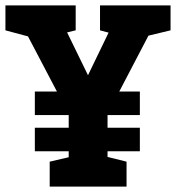

<svg xmlns="http://www.w3.org/2000/svg" viewBox="-40 -687 648 707"><path d="M88.3 -350H475V-263.3H88.3ZM88.3 -216.7H475V-130H88.3ZM284 -410 408.3 -667H564.7L356 -267.3H213L3.3 -667H158.7ZM213 -330H356V0H213ZM-20 -667H60L79.3 -548.7L-20 -575.3ZM328.3 -667H408.3L427.7 -548.7L328.3 -575.3ZM125.3 -548 158.7 -667H238.7V-575.3ZM474.7 -548 508 -667H588V-575.3ZM143 0V-91.7L243 -115L223 0ZM346 0 319.3 -118.3 426 -91.7V0Z"/></svg>

Font: Epunda Slab Light
Style: Regular
Weight: 300
Designer: Simon Atzbach
Foundry: typofactur
Version: Version 1.102